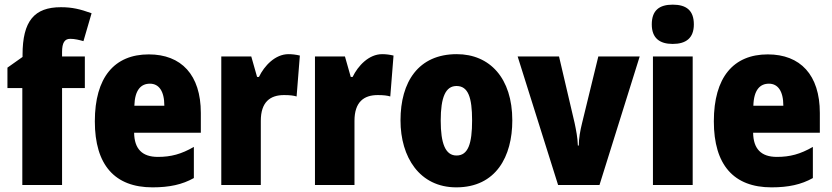

<svg xmlns="http://www.w3.org/2000/svg" viewBox="-20 -796 3579 826"><path d="M345 -417V-553H247V-572C247 -612 258 -629 282 -629C302 -629 321 -624 339 -619L374 -739C324 -757 290 -765 242 -765C128 -765 77 -706 77 -560V-551L12 -505V-417H76V0H247V-417Z M620 -562C472 -562 388 -463 388 -274C388 -86 474 10 636 10C709 10 764 -2 814 -30V-164C760 -133 716 -121 659 -121C591 -121 558 -156 557 -225H844V-310C844 -474 760 -562 620 -562ZM625 -436C663 -436 687 -405 687 -341H558C560 -410 587 -436 625 -436Z M1221 -563C1164 -563 1117 -513 1094 -465H1086L1061 -553H932V0H1102V-276C1102 -357 1142 -387 1202 -387C1227 -387 1243 -385 1256 -381L1270 -557C1253 -561 1237 -563 1221 -563Z M1624 -563C1567 -563 1520 -513 1497 -465H1489L1464 -553H1335V0H1505V-276C1505 -357 1545 -387 1605 -387C1630 -387 1646 -385 1659 -381L1673 -557C1656 -561 1640 -563 1624 -563Z M2184 -278C2184 -460 2087 -563 1945 -563C1780 -563 1703 -444 1703 -278C1703 -120 1785 10 1943 10C2114 10 2184 -123 2184 -278ZM1876 -277C1876 -378 1897 -426 1944 -426C1994 -426 2011 -377 2011 -278C2011 -178 1994 -127 1944 -127C1896 -127 1876 -179 1876 -277Z M2381 0H2559L2732 -553H2554L2484 -266C2476 -234 2470 -200 2470 -170H2466C2465 -205 2458 -238 2452 -267L2385 -553H2207Z M2874 -776C2816 -776 2784 -751 2784 -691C2784 -632 2818 -607 2874 -607C2931 -607 2965 -632 2965 -691C2965 -751 2933 -776 2874 -776ZM2960 -553H2789V0H2960Z M3283 -562C3135 -562 3051 -463 3051 -274C3051 -86 3137 10 3299 10C3372 10 3427 -2 3477 -30V-164C3423 -133 3379 -121 3322 -121C3254 -121 3221 -156 3220 -225H3507V-310C3507 -474 3423 -562 3283 -562ZM3288 -436C3326 -436 3350 -405 3350 -341H3221C3223 -410 3250 -436 3288 -436Z"/></svg>

Font: Noto Sans Hebrew Condensed Black
Style: Regular
Weight: 900
Width: 3
Designer: Monotype Design Team
Foundry: Monotype Imaging Inc.
Version: Version 2.004